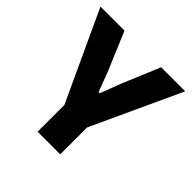

<svg xmlns="http://www.w3.org/2000/svg" viewBox="-168 -781 923 923"><g transform="rotate(45 293.0 -319.5)"><path d="M223.2 -167.2 4.6 -639H168L249.2 -446.6L288.9 -342.1H296.8L336.6 -446.6L417.2 -639H580.7L362.9 -167.2ZM216.1 0V-307.6H370V0Z"/></g></svg>

Font: Anek Gujarati Medium
Style: Regular
Weight: 500
Designer: Mrunmayee Ghaisas (Gujarati), Yesha Goshar (Latin)
Foundry: Ek Type
Version: Version 1.003